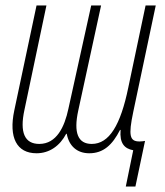

<svg xmlns="http://www.w3.org/2000/svg" viewBox="-20 -548 602 699"><path d="M438 131H473L508 -35C503 -34 495 -33 488 -33C452 -33 447 -54 465 -140L547 -528H510L447 -229C419 -93 378 -24 314 -24C264 -24 247 -64 265 -146L348 -528H312L229 -152C215 -86 186 -24 123 -24C70 -24 51 -65 69 -148L149 -528H113L32 -146C11 -47 41 10 113 10C160 10 198 -17 221 -61H223C231 -17 260 10 305 10C356 10 389 -20 417 -75H419C415 -26 433 -7 465 -1Z"/></svg>

Font: Noto Sans ExtraCondensed ExtraLight
Style: Italic
Weight: 200
Width: 2
Italic angle: -12°
Designer: Monotype Design Team
Foundry: Monotype Imaging Inc.
Version: Version 2.013